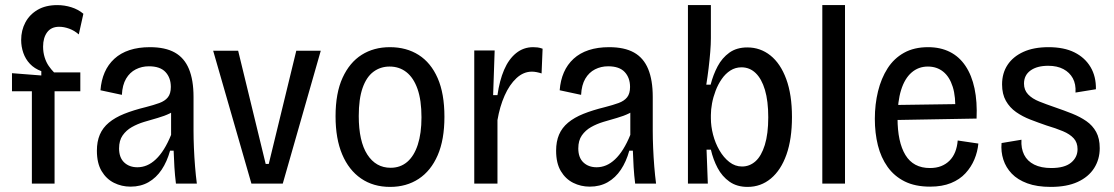

<svg xmlns="http://www.w3.org/2000/svg" viewBox="-20 -720 4370 753"><path d="M105 0V-362H27V-433L142 -424V-441Q115 -451 97.5 -469.5Q80 -488 71.5 -512.5Q63 -537 63 -563Q63 -601 79.5 -632Q96 -663 127.5 -681.5Q159 -700 205 -700Q233 -700 260 -691.5Q287 -683 307 -666L289 -585Q272 -600 251.5 -607.5Q231 -615 212 -615Q181 -615 165 -593.5Q149 -572 149 -537Q149 -515 155 -495.5Q161 -476 171 -461.5Q181 -447 192 -436H295V-362H194V0Z M492 12Q457 12 427 -3Q397 -18 378.5 -49Q360 -80 360 -129Q360 -165 371.5 -192Q383 -219 407 -239Q431 -259 467 -273.5Q503 -288 552 -300Q583 -308 605 -316Q627 -324 638.5 -338.5Q650 -353 650 -379Q650 -415 629 -437.5Q608 -460 564 -460Q536 -460 512.5 -448Q489 -436 474.5 -411.5Q460 -387 458 -348L374 -366Q377 -405 390.5 -436Q404 -467 428.5 -489.5Q453 -512 488 -523.5Q523 -535 568 -535Q628 -535 665.5 -514Q703 -493 721 -449.5Q739 -406 739 -340V-206Q739 -177 740.5 -140.5Q742 -104 745 -67Q748 -30 752 0H670Q666 -32 664 -64.5Q662 -97 661 -129H647Q635 -86 614 -54.5Q593 -23 562.5 -5.5Q532 12 492 12ZM519 -64Q538 -64 556 -71.5Q574 -79 591 -95Q608 -111 623 -135Q638 -159 651 -191V-299L679 -302Q668 -286 646.5 -275.5Q625 -265 598.5 -257.5Q572 -250 545.5 -242Q519 -234 497 -221.5Q475 -209 461 -189Q447 -169 447 -138Q447 -102 467 -83Q487 -64 519 -64Z M966 0 816 -521H914L1022 -77H1034L1142 -521H1238L1089 0Z M1510 13Q1444 13 1396 -20Q1348 -53 1322 -114.5Q1296 -176 1296 -264Q1296 -355 1323.5 -415Q1351 -475 1398.5 -505Q1446 -535 1509 -535Q1574 -535 1622 -504.5Q1670 -474 1696.5 -413.5Q1723 -353 1723 -262Q1723 -172 1696.5 -111Q1670 -50 1622 -18.5Q1574 13 1510 13ZM1512 -62Q1550 -62 1577 -85Q1604 -108 1618.5 -152.5Q1633 -197 1633 -260Q1633 -327 1617.5 -371Q1602 -415 1574 -437Q1546 -459 1508 -459Q1472 -459 1444.5 -438.5Q1417 -418 1402 -375Q1387 -332 1387 -265Q1387 -166 1420.5 -114Q1454 -62 1512 -62Z M1840 0V-306V-522H1920L1914 -347H1931Q1939 -404 1957 -446Q1975 -488 2004 -511.5Q2033 -535 2071 -535Q2079 -535 2088 -534Q2097 -533 2108 -529L2104 -432Q2095 -435 2085 -437Q2075 -439 2066 -439Q2033 -439 2005.5 -413.5Q1978 -388 1959 -345Q1940 -302 1931 -249V0Z M2293 12Q2258 12 2228 -3Q2198 -18 2179.5 -49Q2161 -80 2161 -129Q2161 -165 2172.5 -192Q2184 -219 2208 -239Q2232 -259 2268 -273.5Q2304 -288 2353 -300Q2384 -308 2406 -316Q2428 -324 2439.5 -338.5Q2451 -353 2451 -379Q2451 -415 2430 -437.5Q2409 -460 2365 -460Q2337 -460 2313.5 -448Q2290 -436 2275.5 -411.5Q2261 -387 2259 -348L2175 -366Q2178 -405 2191.5 -436Q2205 -467 2229.5 -489.5Q2254 -512 2289 -523.5Q2324 -535 2369 -535Q2429 -535 2466.5 -514Q2504 -493 2522 -449.5Q2540 -406 2540 -340V-206Q2540 -177 2541.5 -140.5Q2543 -104 2546 -67Q2549 -30 2553 0H2471Q2467 -32 2465 -64.5Q2463 -97 2462 -129H2448Q2436 -86 2415 -54.5Q2394 -23 2363.5 -5.5Q2333 12 2293 12ZM2320 -64Q2339 -64 2357 -71.5Q2375 -79 2392 -95Q2409 -111 2424 -135Q2439 -159 2452 -191V-299L2480 -302Q2469 -286 2447.5 -275.5Q2426 -265 2399.5 -257.5Q2373 -250 2346.5 -242Q2320 -234 2298 -221.5Q2276 -209 2262 -189Q2248 -169 2248 -138Q2248 -102 2268 -83Q2288 -64 2320 -64Z M2912 13Q2870 13 2841 -7.5Q2812 -28 2794.5 -61Q2777 -94 2768 -133H2751L2756 0H2678V-263V-700H2768V-570Q2768 -547 2765.5 -516Q2763 -485 2759 -452Q2755 -419 2750 -388H2767Q2777 -427 2794.5 -460Q2812 -493 2840.5 -513.5Q2869 -534 2911 -534Q2962 -534 3001.5 -502.5Q3041 -471 3063.5 -410Q3086 -349 3086 -261Q3086 -175 3064.5 -114Q3043 -53 3003.5 -20Q2964 13 2912 13ZM2890 -67Q2920 -67 2943 -87.5Q2966 -108 2979.5 -151.5Q2993 -195 2993 -260Q2993 -324 2980 -367.5Q2967 -411 2943.5 -433.5Q2920 -456 2888 -456Q2864 -456 2844.5 -443.5Q2825 -431 2810.5 -410Q2796 -389 2786.5 -364Q2777 -339 2772.5 -314.5Q2768 -290 2768 -269V-256Q2768 -225 2776.5 -192Q2785 -159 2801.5 -130.5Q2818 -102 2840.5 -84.5Q2863 -67 2890 -67Z M3205 0V-700H3294V0Z M3628 12Q3569 12 3528 -8.5Q3487 -29 3461 -65.5Q3435 -102 3423 -150Q3411 -198 3411 -254Q3411 -311 3423.5 -362Q3436 -413 3461 -452Q3486 -491 3525.5 -513Q3565 -535 3620 -535Q3668 -535 3705 -516.5Q3742 -498 3766.5 -461.5Q3791 -425 3802 -373Q3813 -321 3810 -255L3472 -249V-308L3751 -312L3726 -281Q3729 -340 3716.5 -379.5Q3704 -419 3679 -439Q3654 -459 3619 -459Q3582 -459 3555 -435.5Q3528 -412 3514 -367Q3500 -322 3500 -257Q3500 -163 3531 -112Q3562 -61 3627 -61Q3652 -61 3671 -68.5Q3690 -76 3704 -90Q3718 -104 3726 -124Q3734 -144 3736 -169L3817 -157Q3814 -125 3801.5 -95Q3789 -65 3766.5 -40.5Q3744 -16 3709.5 -2Q3675 12 3628 12Z M4101 13Q4047 13 4009 -1Q3971 -15 3948 -39Q3925 -63 3915 -94Q3905 -125 3908 -159L3986 -172Q3984 -138 3996.5 -113Q4009 -88 4036 -74.5Q4063 -61 4103 -61Q4155 -61 4180.5 -82Q4206 -103 4206 -135Q4206 -161 4191 -177.5Q4176 -194 4148.5 -205.5Q4121 -217 4084 -228Q4052 -239 4021 -251Q3990 -263 3965 -280.5Q3940 -298 3925 -324.5Q3910 -351 3910 -389Q3910 -433 3931.5 -465.5Q3953 -498 3993.5 -516.5Q4034 -535 4092 -535Q4153 -535 4194 -514.5Q4235 -494 4257 -457Q4279 -420 4278 -370L4198 -357Q4200 -390 4187.5 -413Q4175 -436 4150.5 -449Q4126 -462 4091 -462Q4047 -462 4021.5 -443.5Q3996 -425 3996 -392Q3996 -367 4012 -350Q4028 -333 4055.5 -322Q4083 -311 4118 -299Q4153 -287 4184.5 -274.5Q4216 -262 4240.5 -245Q4265 -228 4279 -202.5Q4293 -177 4293 -139Q4293 -95 4271 -60.5Q4249 -26 4206.5 -6.5Q4164 13 4101 13Z"/></svg>

Font: Bricolage Grotesque SemiCondensed
Style: Regular
Weight: 400
Width: 4
Designer: Mathieu Triay
Foundry: Atelier Triay
Version: Version 1.001;gftools[0.9.33.dev8+g029e19f]